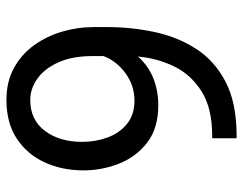

<svg xmlns="http://www.w3.org/2000/svg" viewBox="-100 -652 762 602"><g transform="rotate(90 281.0 -351.0)"><path d="M405.8 -711.9H413.6V-635.3H405.8Q319.3 -635.3 266.6 -602.1Q213.9 -568.8 188.2 -515.9Q162.6 -462.9 157.2 -402.3Q186.5 -435.5 225.8 -450.9Q265.1 -466.3 310.1 -466.3Q381.3 -466.3 426.3 -432.1Q471.2 -397.9 492.7 -344.2Q514.2 -290.5 514.2 -231.9Q514.2 -164.6 489 -109.9Q463.9 -55.2 414.8 -22.7Q365.7 9.8 293.5 9.8Q235.8 9.8 192.9 -13.9Q149.9 -37.6 121.6 -77.1Q93.3 -116.7 79.1 -165Q64.9 -213.4 64.9 -263.2V-305.7Q64.9 -380.9 80.1 -453.1Q95.2 -525.4 132.6 -584Q169.9 -642.6 236.3 -677.2Q302.7 -711.9 405.8 -711.9ZM155.8 -260.3Q155.8 -197.3 175.3 -153.6Q194.8 -109.9 226.3 -87.4Q257.8 -64.9 293.5 -64.9Q356 -64.9 390.4 -110.8Q424.8 -156.7 424.8 -227.5Q424.8 -270 410.9 -307.6Q397 -345.2 368.2 -368.4Q339.4 -391.6 295.4 -391.6Q248 -391.6 209.5 -363.3Q170.9 -335 155.8 -294.4Z"/></g></svg>

Font: Vazirmatn UI
Style: Regular
Weight: 400
Designer: Saber Rastikerdar
Foundry: Saber Rastikerdar
Version: Version 33.003